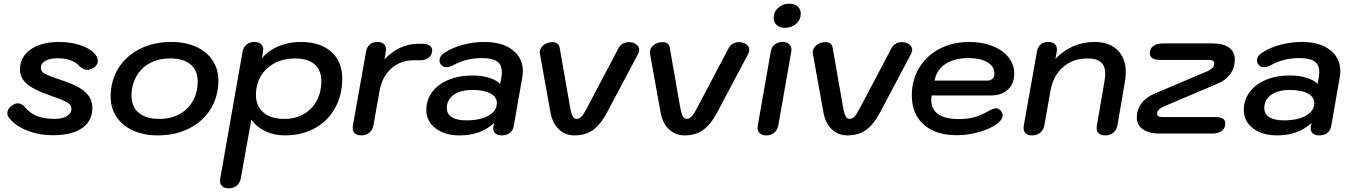

<svg xmlns="http://www.w3.org/2000/svg" viewBox="-20 -729 7375 1048"><path d="M29 -86Q20 -98 20 -111Q20 -124 28 -136Q36 -148 50 -156Q65 -165 78 -165Q97 -165 114 -146Q143 -111 182 -95.5Q221 -80 278 -80Q320 -80 345 -95Q370 -110 370 -135Q370 -149 360.5 -159Q351 -169 327 -180Q303 -191 256 -207Q167 -237 128 -270Q89 -303 89 -349Q89 -418 147 -459Q205 -500 303 -500Q373 -500 430.5 -478Q488 -456 508 -420Q514 -408 514 -398Q514 -372 486 -356Q470 -348 457 -348Q434 -348 414 -368Q374 -411 294 -411Q252 -411 227.5 -397Q203 -383 203 -359Q203 -345 212 -336Q221 -327 246 -316.5Q271 -306 329 -287Q410 -260 447 -225Q484 -190 484 -140Q484 -69 428.5 -30Q373 9 270 9Q191 9 127.5 -16.5Q64 -42 29 -86Z M584 -201Q584 -288 626 -356Q668 -424 743.5 -462Q819 -500 915 -500Q991 -500 1049.5 -474Q1108 -448 1140 -400Q1172 -352 1172 -290Q1172 -203 1130 -134.5Q1088 -66 1012.5 -28Q937 10 841 10Q765 10 706.5 -16.5Q648 -43 616 -91Q584 -139 584 -201ZM1059 -284Q1059 -345 1020 -377.5Q981 -410 908 -410Q846 -410 798.5 -384.5Q751 -359 724.5 -312.5Q698 -266 698 -207Q698 -146 737.5 -113Q777 -80 850 -80Q911 -80 958.5 -105.5Q1006 -131 1032.5 -177.5Q1059 -224 1059 -284Z M1181 257Q1181 250 1182 246L1304 -447Q1309 -472 1326 -486Q1343 -500 1369 -500Q1391 -500 1404 -489Q1417 -478 1417 -459Q1417 -451 1416 -447L1410 -412Q1450 -457 1505 -478.5Q1560 -500 1621 -500Q1727 -500 1787.5 -447Q1848 -394 1848 -300Q1848 -209 1808.5 -138.5Q1769 -68 1698 -29Q1627 10 1535 10Q1477 10 1428.5 -13Q1380 -36 1352 -76L1294 246Q1289 271 1271.5 285Q1254 299 1228 299Q1206 299 1193.5 288Q1181 277 1181 257ZM1734 -287Q1734 -346 1697 -378Q1660 -410 1590 -410Q1528 -410 1479.5 -384.5Q1431 -359 1404 -314Q1377 -269 1377 -211Q1377 -150 1418 -115Q1459 -80 1532 -80Q1592 -80 1637.5 -106Q1683 -132 1708.5 -179Q1734 -226 1734 -287Z M1905 -31Q1905 -39 1906 -43L1978 -447Q1982 -472 1998 -486Q2014 -500 2040 -500Q2062 -500 2074.5 -489.5Q2087 -479 2087 -459Q2087 -451 2086 -447L2079 -405Q2159 -490 2264 -490H2287Q2312 -490 2325.5 -480Q2339 -470 2339 -453Q2339 -448 2338 -445Q2334 -423 2316.5 -411.5Q2299 -400 2271 -400H2239Q2166 -400 2116 -355.5Q2066 -311 2052 -234L2018 -43Q2013 -19 1995.5 -4.5Q1978 10 1952 10Q1929 10 1917 -0.5Q1905 -11 1905 -31Z M2307 -128Q2307 -183 2338.5 -226Q2370 -269 2427.5 -293Q2485 -317 2560 -317Q2608 -317 2648 -305Q2688 -293 2710 -271L2717 -309Q2719 -319 2719 -336Q2719 -376 2693 -394Q2667 -412 2611 -412Q2524 -412 2456 -374Q2432 -362 2416 -362Q2401 -362 2390 -373Q2379 -384 2379 -399Q2379 -424 2408 -442Q2449 -469 2506.5 -484.5Q2564 -500 2624 -500Q2721 -500 2777.5 -456.5Q2834 -413 2834 -340Q2834 -325 2831 -308L2784 -40Q2780 -16 2762.5 -3Q2745 10 2719 10Q2697 10 2684.5 0Q2672 -10 2672 -28Q2672 -35 2673 -39L2677 -58Q2604 10 2489 10Q2408 10 2357.5 -28.5Q2307 -67 2307 -128ZM2692 -167Q2692 -200 2656.5 -219Q2621 -238 2559 -238Q2494 -238 2456.5 -211.5Q2419 -185 2419 -139Q2419 -106 2446.5 -89Q2474 -72 2527 -72Q2601 -72 2646.5 -98Q2692 -124 2692 -167Z M2984 -119 2927 -435 2926 -443Q2926 -466 2946.5 -482.5Q2967 -499 2996 -499Q3013 -499 3023 -491Q3033 -483 3035 -468L3093 -136Q3099 -105 3107 -92.5Q3115 -80 3128 -80Q3141 -80 3153.5 -92.5Q3166 -105 3182 -136L3357 -468Q3365 -482 3379.5 -490.5Q3394 -499 3412 -499Q3438 -499 3453.5 -486.5Q3469 -474 3469 -456Q3469 -446 3463 -435L3295 -118Q3259 -50 3217.5 -20Q3176 10 3116 10Q3065 10 3029.5 -24Q2994 -58 2984 -119Z M3585 -119 3528 -435 3527 -443Q3527 -466 3547.5 -482.5Q3568 -499 3597 -499Q3614 -499 3624 -491Q3634 -483 3636 -468L3694 -136Q3700 -105 3708 -92.5Q3716 -80 3729 -80Q3742 -80 3754.5 -92.5Q3767 -105 3783 -136L3958 -468Q3966 -482 3980.5 -490.5Q3995 -499 4013 -499Q4039 -499 4054.5 -486.5Q4070 -474 4070 -456Q4070 -446 4064 -435L3896 -118Q3860 -50 3818.5 -20Q3777 10 3717 10Q3666 10 3630.5 -24Q3595 -58 3585 -119Z M4203 -631Q4203 -664 4228 -686.5Q4253 -709 4288 -709Q4316 -709 4333.5 -694Q4351 -679 4351 -655Q4351 -622 4326 -599.5Q4301 -577 4265 -577Q4237 -577 4220 -592Q4203 -607 4203 -631ZM4115 -32Q4115 -39 4116 -43L4187 -447Q4191 -473 4209 -486.5Q4227 -500 4252 -500Q4275 -500 4287.5 -488Q4300 -476 4300 -458Q4300 -451 4299 -447L4228 -43Q4223 -18 4205 -4Q4187 10 4162 10Q4139 10 4127 -1.5Q4115 -13 4115 -32Z M4474 -119 4417 -435 4416 -443Q4416 -466 4436.5 -482.5Q4457 -499 4486 -499Q4503 -499 4513 -491Q4523 -483 4525 -468L4583 -136Q4589 -105 4597 -92.5Q4605 -80 4618 -80Q4631 -80 4643.5 -92.5Q4656 -105 4672 -136L4847 -468Q4855 -482 4869.5 -490.5Q4884 -499 4902 -499Q4928 -499 4943.5 -486.5Q4959 -474 4959 -456Q4959 -446 4953 -435L4785 -118Q4749 -50 4707.5 -20Q4666 10 4606 10Q4555 10 4519.5 -24Q4484 -58 4474 -119Z M4957 -208Q4957 -292 4997 -358.5Q5037 -425 5108.5 -462.5Q5180 -500 5270 -500Q5341 -500 5397 -478Q5453 -456 5484.5 -416.5Q5516 -377 5516 -327Q5516 -272 5481.5 -240Q5447 -208 5389 -208H5065Q5063 -192 5063 -185Q5063 -79 5216 -79Q5259 -79 5295.5 -88.5Q5332 -98 5370 -120Q5403 -138 5417 -138Q5430 -138 5442 -125Q5453 -111 5453 -99Q5453 -80 5429 -59Q5393 -29 5330.5 -10Q5268 9 5202 9Q5087 9 5022 -49Q4957 -107 4957 -208ZM5369 -289Q5387 -289 5397.5 -299.5Q5408 -310 5408 -327Q5408 -366 5370 -389Q5332 -412 5267 -412Q5190 -412 5141 -380Q5092 -348 5081 -289Z M5567 -31Q5567 -39 5568 -43L5640 -447Q5644 -472 5660 -486Q5676 -500 5702 -500Q5724 -500 5736.5 -489.5Q5749 -479 5749 -459Q5749 -451 5748 -447L5741 -408Q5831 -500 5955 -500Q6035 -500 6080 -455.5Q6125 -411 6125 -334Q6125 -312 6120 -282L6079 -43Q6074 -19 6056.5 -4.5Q6039 10 6012 10Q5990 10 5978 -0.5Q5966 -11 5966 -30Q5966 -38 5967 -43L6008 -282Q6013 -309 6013 -325Q6013 -368 5989.5 -389Q5966 -410 5916 -410Q5836 -410 5782 -362.5Q5728 -315 5714 -234L5680 -43Q5675 -19 5657.5 -4.5Q5640 10 5614 10Q5591 10 5579 -0.5Q5567 -11 5567 -31Z M6185 -88Q6185 -131 6209.5 -164Q6234 -197 6280 -217L6572 -341Q6608 -358 6608 -382Q6608 -402 6579 -402H6313Q6256 -402 6256 -439Q6256 -464 6275.5 -478Q6295 -492 6329 -492H6601Q6657 -492 6688.5 -469Q6720 -446 6720 -404Q6720 -359 6695 -324.5Q6670 -290 6625 -272L6333 -148Q6296 -131 6296 -110Q6296 -90 6321 -90H6612Q6641 -90 6654.5 -82Q6668 -74 6668 -55Q6668 -29 6649 -14.5Q6630 0 6596 0H6309Q6251 0 6218 -23.5Q6185 -47 6185 -88Z M6769 -128Q6769 -183 6800.5 -226Q6832 -269 6889.5 -293Q6947 -317 7022 -317Q7070 -317 7110 -305Q7150 -293 7172 -271L7179 -309Q7181 -319 7181 -336Q7181 -376 7155 -394Q7129 -412 7073 -412Q6986 -412 6918 -374Q6894 -362 6878 -362Q6863 -362 6852 -373Q6841 -384 6841 -399Q6841 -424 6870 -442Q6911 -469 6968.5 -484.5Q7026 -500 7086 -500Q7183 -500 7239.5 -456.5Q7296 -413 7296 -340Q7296 -325 7293 -308L7246 -40Q7242 -16 7224.5 -3Q7207 10 7181 10Q7159 10 7146.5 0Q7134 -10 7134 -28Q7134 -35 7135 -39L7139 -58Q7066 10 6951 10Q6870 10 6819.5 -28.5Q6769 -67 6769 -128ZM7154 -167Q7154 -200 7118.5 -219Q7083 -238 7021 -238Q6956 -238 6918.5 -211.5Q6881 -185 6881 -139Q6881 -106 6908.5 -89Q6936 -72 6989 -72Q7063 -72 7108.5 -98Q7154 -124 7154 -167Z"/></svg>

Font: Kodchasan SemiBold
Style: Italic
Weight: 600
Italic angle: -10°
Version: Version 1.000; ttfautohint (v1.6)